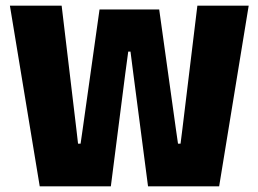

<svg xmlns="http://www.w3.org/2000/svg" viewBox="-20 -659 914 679"><path d="M120.5 0 15 -639H198L250 -203L256 -151H265L272.5 -203L332 -625.5H543L602 -203L609.5 -151H618.5L625 -202.5L678 -639H859.5L755 0H503.5L451.5 -398.5L441.5 -476.5H433.5L423 -398.5L372 0Z"/></svg>

Font: Anek Latin ExtraBold
Style: Regular
Weight: 800
Designer: Yesha Goshar
Foundry: Ek Type
Version: Version 1.003